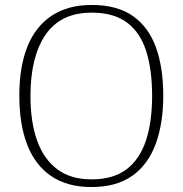

<svg xmlns="http://www.w3.org/2000/svg" viewBox="-20 -745 738 775"><path d="M349 10Q252 10 187 -34Q122 -78 90 -160.5Q58 -243 58 -359Q58 -475 90.5 -556.5Q123 -638 188.5 -681.5Q254 -725 350 -725Q452 -725 515.5 -681Q579 -637 609 -555Q639 -473 639 -358Q639 -247 608.5 -164Q578 -81 514 -35.5Q450 10 349 10ZM349 -21Q437 -21 490.5 -61.5Q544 -102 569 -177.5Q594 -253 594 -358Q594 -464 570 -539Q546 -614 492.5 -654Q439 -694 350 -694Q225 -694 164 -605Q103 -516 103 -358Q103 -252 130 -177Q157 -102 211.5 -61.5Q266 -21 349 -21Z"/></svg>

Font: Noto Serif Thai ExtraLight
Style: Regular
Weight: 250
Version: Version 2.001